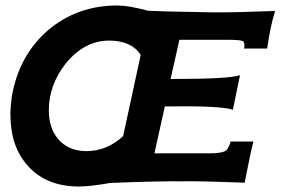

<svg xmlns="http://www.w3.org/2000/svg" viewBox="-20 -666 1032 700"><path d="M983 -626Q966 -573 954 -489H870Q873 -506 868 -514Q864 -521 809 -521H634L602 -378Q819 -378 855 -392L829 -266Q784 -281 581 -278L543 -107H744Q794 -107 806 -119Q814 -128 821 -150H904Q894 -114 872 0Q718 -6 647 -5Q554 -6 382 1Q308 14 268 14Q148 14 81 -62Q18 -132 18 -248Q18 -276 23 -314Q49 -463 153 -554Q260 -646 408 -646Q449 -646 519 -627Q565 -624 755 -621Q826 -620 983 -626ZM493 -466Q459 -518 378 -518Q288 -518 220 -435Q158 -356 158 -264Q158 -199 192 -159Q230 -115 295 -115Q370 -115 429 -170Q467 -344 493 -466Z"/></svg>

Font: GFS Neohellenic Rg
Style: Bold Italic
Weight: 700
Italic angle: -12°
Designer: Designed by Takis Katsoulidis and George D. Matthiopoulos.
Foundry: Designed by Takis Katsoulidis and George D. Matthiopoulos.
Version: Version 1.0